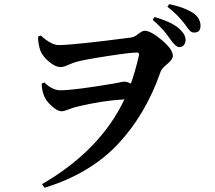

<svg xmlns="http://www.w3.org/2000/svg" viewBox="-20 -847 1040 929"><path d="M164.1 -669.9 177.7 -674.8Q228.5 -628.9 263.7 -628.9Q333 -628.9 611.3 -665Q629.9 -667 648.9 -682.6Q668 -698.2 680.7 -698.2Q709 -698.2 762.7 -653.3Q816.4 -608.4 816.4 -576.2Q816.4 -559.6 789.6 -537.6Q762.7 -515.6 757.8 -502Q685.5 -293 550.3 -149.4Q415 -5.9 195.3 61.5L183.6 43.9Q465.8 -120.1 582 -366.2Q474.6 -360.4 349.6 -330.1Q336.9 -327.1 313 -317.9Q289.1 -308.6 278.3 -308.6Q257.8 -308.6 230 -334Q202.1 -359.4 193.4 -382.8Q181.6 -413.1 181.6 -442.4L194.3 -448.2Q233.4 -410.2 271.5 -410.2Q338.9 -410.2 534.2 -443.4Q576.2 -452.1 580.1 -452.1Q595.7 -452.1 613.3 -442.4Q634.8 -502.9 652.3 -579.1Q655.3 -592.8 642.6 -592.8Q610.4 -592.8 496.6 -575.2Q382.8 -557.6 346.7 -546.9Q333 -543 317.9 -536.1Q302.7 -529.3 293 -525.9Q283.2 -522.5 271.5 -522.5Q248 -522.5 216.8 -548.8Q185.5 -575.2 174.8 -603.5Q164.1 -635.7 164.1 -669.9ZM718.8 -751 727.5 -764.6Q813.5 -740.2 849.6 -706.1Q877.9 -679.7 877.9 -653.3Q877.9 -638.7 869.6 -628.9Q861.3 -619.1 847.7 -619.1Q830.1 -619.1 803.7 -657.2Q773.4 -704.1 718.8 -751ZM790 -814.5 798.8 -827.1Q874 -811.5 918.9 -781.2Q950.2 -756.8 950.2 -721.7Q950.2 -689.5 918.9 -689.5Q908.2 -689.5 899.4 -697.8Q890.6 -706.1 877 -726.6Q841.8 -774.4 790 -814.5Z"/></svg>

Font: GenRyuMin TW TTF Bold
Style: Regular
Weight: 700
Version: Version 1.300